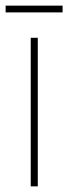

<svg xmlns="http://www.w3.org/2000/svg" viewBox="-38 -661 242 681"><path d="M96 0H71V-527H96ZM184 -641V-617H-18V-641Z"/></svg>

Font: Noto Sans Thai Looped ExtraCondensed Thin
Style: Regular
Weight: 100
Width: 2
Designer: Sasikarn Vongin, Ben Mitchell
Foundry: The Fontpad Ltd
Version: Version 1.001; ttfautohint (v1.8.4.7-5d5b)